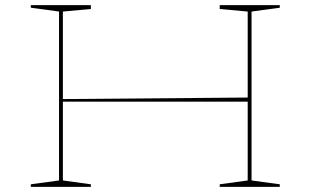

<svg xmlns="http://www.w3.org/2000/svg" viewBox="-20 -728 1210 748"><path d="M1070 -708V-698L960 -683V-25L1070 -10V0H836V-10L945 -25V-683L836 -693V-708ZM334 -708V-693L225 -683V-25L334 -10V0H100V-10L210 -25V-683L100 -698V-708ZM948 -348V-332H217V-342Z"/></svg>

Font: Kalnia Expanded Thin
Style: Regular
Weight: 250
Width: 7
Designer: Frida Medrano
Foundry: Frida Medrano
Version: Version 1.105